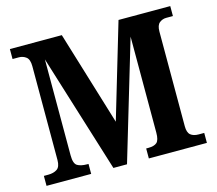

<svg xmlns="http://www.w3.org/2000/svg" viewBox="-102 -841 1092 968"><g transform="rotate(-15 444.0 -357.0)"><path d="M26 0V-52H49Q77 -52 95 -64Q113 -76 113 -112V-601Q113 -637 96.5 -649.5Q80 -662 59 -662H26V-714H297L447 -222L593 -714H863V-662H828Q808 -662 792.5 -649.5Q777 -637 777 -604V-110Q777 -77 792 -64.5Q807 -52 834 -52H863V0H560V-52H571Q602 -52 616 -64.5Q630 -77 630 -116V-617L446 0H375L183 -618V-117Q183 -74 201 -63Q219 -52 252 -52H259V0Z"/></g></svg>

Font: Noto Serif Khmer SemiCondensed
Style: Bold
Weight: 700
Width: 4
Designer: Danh Hong and the Monotype Design Team
Foundry: Monotype Imaging Inc.
Version: Version 2.004; ttfautohint (v1.8.4.7-5d5b)